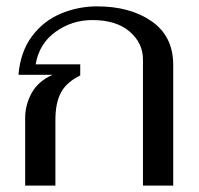

<svg xmlns="http://www.w3.org/2000/svg" viewBox="-20 -583 625 603"><path d="M59 -211Q59 -254 79.5 -291Q100 -328 145 -348H38Q44 -420 80 -468.5Q116 -517 170.5 -540Q225 -563 285 -563Q389 -563 456.5 -516Q524 -469 524 -379V0H429V-396Q429 -448 387 -484Q345 -520 270 -520Q206 -520 154.5 -483Q103 -446 92 -381H232V-346Q189 -325 171.5 -292.5Q154 -260 154 -206V0H59Z"/></svg>

Font: TavirajRegular
Style: Regular
Weight: 400
Designer: Katatrad Team
Foundry: CadsonDemak
Version: Version 1.000